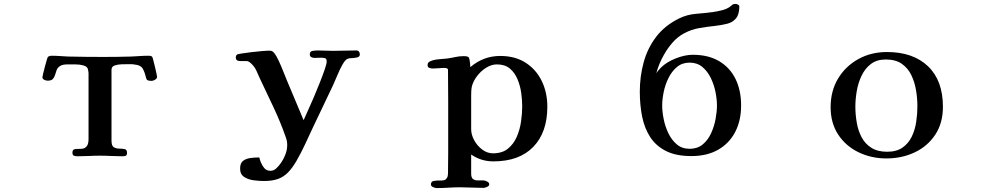

<svg xmlns="http://www.w3.org/2000/svg" viewBox="-20 -790 5040 978"><path d="M780 -399Q780 -390 770 -384Q760 -378 752 -378Q747 -378 739.5 -379Q732 -380 728 -384Q726 -387 725 -390.5Q724 -394 723 -397Q717 -423 707 -440.5Q697 -458 667 -461Q658 -463 649 -463Q640 -463 631 -463Q620 -463 600 -462.5Q580 -462 564 -456.5Q548 -451 548 -434V-73Q548 -47 560 -40Q572 -33 587.5 -33Q603 -33 615 -30.5Q627 -28 627 -12Q627 1 620.5 3.5Q614 6 603 6Q575 6 546.5 4.5Q518 3 489 3Q461 3 433 4.5Q405 6 376 6Q366 6 357.5 3.5Q349 1 349 -12Q349 -26 357.5 -29Q366 -32 378 -31.5Q390 -31 402 -33Q414 -35 422.5 -46Q431 -57 431 -83V-410Q431 -414 431 -418Q431 -422 430 -426Q429 -439 423.5 -446Q418 -453 404 -457Q385 -462 364.5 -462Q344 -462 324 -462Q298 -462 285.5 -453.5Q273 -445 268.5 -433Q264 -421 260.5 -408.5Q257 -396 249 -387.5Q241 -379 222 -379Q215 -379 205.5 -383.5Q196 -388 196 -397Q196 -400 200 -416Q204 -432 209 -451.5Q214 -471 218.5 -485.5Q223 -500 224 -500Q231 -506 244 -506Q265 -506 285.5 -504.5Q306 -503 327 -502Q372 -501 417.5 -500.5Q463 -500 508 -500Q543 -500 578.5 -500.5Q614 -501 649 -502Q671 -503 692 -504.5Q713 -506 735 -506Q741 -506 745.5 -505.5Q750 -505 755 -501Q756 -501 760 -486.5Q764 -472 768.5 -453Q773 -434 776.5 -418Q780 -402 780 -399Z M1813 -513Q1813 -500 1797 -497Q1781 -494 1772 -494Q1752 -494 1742.5 -485.5Q1733 -477 1724 -460Q1710 -435 1699 -408Q1688 -381 1676 -355Q1651 -302 1625.5 -249Q1600 -196 1575 -143Q1555 -100 1534.5 -56Q1514 -12 1490 30Q1469 66 1447 88.5Q1425 111 1396 121.5Q1367 132 1324 132Q1302 132 1273.5 128.5Q1245 125 1224 111.5Q1203 98 1203 69Q1203 41 1218 29.5Q1233 18 1255 15Q1277 12 1297 12H1301Q1305 33 1319 56.5Q1333 80 1358 80Q1374 80 1387.5 67.5Q1401 55 1412 38.5Q1423 22 1428 10Q1435 -4 1439 -19.5Q1443 -35 1443 -51Q1443 -62 1441 -72.5Q1439 -83 1435 -93Q1408 -170 1372.5 -245Q1337 -320 1302 -394Q1295 -411 1286 -430Q1277 -449 1264 -462Q1248 -479 1236 -479Q1224 -479 1203 -479Q1181 -479 1181 -498Q1181 -506 1186 -511Q1188 -514 1210.5 -517.5Q1233 -521 1262 -524.5Q1291 -528 1316 -530Q1341 -532 1348 -532Q1357 -532 1363 -530.5Q1369 -529 1375 -522Q1387 -508 1399.5 -481Q1412 -454 1423 -426Q1434 -398 1442 -379Q1463 -329 1484 -279Q1505 -229 1526 -179H1527Q1533 -193 1547 -223.5Q1561 -254 1577.5 -292.5Q1594 -331 1609 -369Q1624 -407 1634 -436Q1644 -465 1644 -476Q1644 -491 1636 -493.5Q1628 -496 1615 -496Q1607 -496 1598.5 -495.5Q1590 -495 1582 -495Q1573 -495 1565.5 -499Q1558 -503 1558 -513Q1558 -529 1573 -531Q1588 -533 1599 -533Q1619 -533 1638 -532Q1657 -531 1676 -531Q1706 -531 1735.5 -532Q1765 -533 1795 -533Q1804 -533 1808.5 -527Q1813 -521 1813 -513Z M2640 -248Q2640 -280 2635 -316.5Q2630 -353 2616 -386.5Q2602 -420 2577 -441Q2552 -462 2511 -462Q2483 -462 2455.5 -444.5Q2428 -427 2408.5 -400.5Q2389 -374 2383 -347Q2381 -336 2380.5 -324.5Q2380 -313 2380 -302Q2380 -259 2380 -217Q2380 -175 2380 -132Q2380 -104 2395.5 -75.5Q2411 -47 2436.5 -28Q2462 -9 2491 -9Q2538 -9 2567 -32.5Q2596 -56 2612 -92.5Q2628 -129 2634 -170.5Q2640 -212 2640 -248ZM2768 -246Q2768 -116 2696.5 -42Q2625 32 2493 32Q2430 32 2380 -3V94Q2380 115 2389.5 122Q2399 129 2413.5 129Q2428 129 2443 129Q2450 129 2461 134.5Q2472 140 2472 149Q2472 157 2461 162Q2450 167 2443 167Q2413 167 2383.5 165.5Q2354 164 2324 164Q2294 164 2264 166Q2234 168 2204 168Q2197 168 2186 163Q2175 158 2175 150Q2175 134 2190 131.5Q2205 129 2223.5 129.5Q2242 130 2250 124Q2258 117 2260 109Q2262 101 2262 91Q2262 65 2262.5 38.5Q2263 12 2263 -14V-268Q2263 -309 2262.5 -350.5Q2262 -392 2262 -433Q2262 -440 2256 -442Q2250 -444 2245 -444Q2230 -444 2215 -442.5Q2200 -441 2185 -441Q2177 -441 2167.5 -444Q2158 -447 2158 -458Q2158 -473 2172 -478Q2189 -486 2214 -488Q2239 -490 2258 -492Q2279 -495 2299.5 -499.5Q2320 -504 2342 -504Q2364 -504 2368 -497Q2372 -490 2374 -470L2376 -448Q2442 -505 2528 -505Q2604 -505 2657.5 -470.5Q2711 -436 2739.5 -377.5Q2768 -319 2768 -246Z M3632 -253Q3632 -284 3624.5 -321.5Q3617 -359 3600.5 -393Q3584 -427 3557.5 -449Q3531 -471 3493 -471Q3455 -471 3428.5 -449Q3402 -427 3385 -392.5Q3368 -358 3360.5 -320.5Q3353 -283 3353 -253Q3353 -222 3360.5 -184Q3368 -146 3384.5 -111.5Q3401 -77 3427.5 -54.5Q3454 -32 3493 -32Q3532 -32 3559 -54Q3586 -76 3602 -111Q3618 -146 3625 -184Q3632 -222 3632 -253ZM3755 -253Q3755 -175 3724.5 -117Q3694 -59 3637.5 -27Q3581 5 3502 5Q3424 5 3373 -20.5Q3322 -46 3292.5 -91Q3263 -136 3251 -195.5Q3239 -255 3239 -323Q3239 -400 3258.5 -472Q3278 -544 3322 -602Q3366 -660 3439 -696Q3480 -716 3524.5 -719.5Q3569 -723 3614 -729Q3634 -732 3656.5 -737.5Q3679 -743 3696 -754Q3704 -760 3709.5 -765Q3715 -770 3727 -770Q3732 -770 3739 -766.5Q3746 -763 3746 -758Q3746 -717 3729 -696.5Q3712 -676 3684 -669Q3656 -662 3622 -658Q3582 -654 3542 -647Q3502 -640 3466 -621Q3432 -603 3406.5 -574Q3381 -545 3362 -511Q3337 -468 3323 -417Q3328 -425 3334 -431.5Q3340 -438 3346 -445Q3375 -474 3422 -492.5Q3469 -511 3509 -511Q3588 -511 3643 -478.5Q3698 -446 3726.5 -388Q3755 -330 3755 -253Z M4653 -249Q4653 -289 4646 -330.5Q4639 -372 4622 -407.5Q4605 -443 4573.5 -465Q4542 -487 4492 -487Q4446 -487 4416 -464Q4386 -441 4368.5 -404Q4351 -367 4344 -325.5Q4337 -284 4337 -247Q4337 -207 4344 -166Q4351 -125 4368.5 -91.5Q4386 -58 4418 -37.5Q4450 -17 4499 -17Q4547 -17 4577.5 -38.5Q4608 -60 4624.5 -94.5Q4641 -129 4647 -169.5Q4653 -210 4653 -249ZM4783 -246Q4783 -163 4744 -104Q4705 -45 4639.5 -14Q4574 17 4495 17Q4418 17 4353 -14.5Q4288 -46 4249.5 -104.5Q4211 -163 4211 -244Q4211 -327 4249 -390Q4287 -453 4352 -489Q4417 -525 4498 -525Q4631 -525 4707 -452.5Q4783 -380 4783 -246Z"/></svg>

Font: Kaisei Tokumin
Style: Bold
Weight: 700
Designer: Font-Kai, 金井和夫
Foundry: KAZUO KANAI
Version: Version 5.003